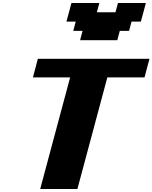

<svg xmlns="http://www.w3.org/2000/svg" viewBox="-20 -1270 1024 1290"><path d="M250 0H500L701.2 -750H951.2Q956.5 -770.5 967.5 -812.5Q978.5 -854.5 984.4 -875H234.4Q229 -854 217.8 -812.5Q206.5 -771 201.2 -750H451.2ZM518.1 -1000H768.1L784.7 -1062.5H847.2L863.8 -1125H926.3Q932.1 -1146 943.4 -1187.5Q954.6 -1229 960 -1250H772.5L755.9 -1187.5H630.9L647.5 -1250H460Q454.6 -1229 443.4 -1187.5Q432.1 -1146 426.3 -1125H488.8L472.2 -1062.5H534.7Z"/></svg>

Font: Faithful 32x
Style: BoldOblique
Weight: 400
Foundry: Faithful Resource Pack
Version: Version 1.0; January 27, 2023